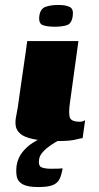

<svg xmlns="http://www.w3.org/2000/svg" viewBox="-20 -565 402 776"><path d="M297 -399Q289 -338 280 -276Q271 -214 263 -152Q257 -112 261.5 -92.5Q266 -73 303 -73Q311 -73 316.5 -75.5Q322 -78 324 -79L314 -7Q306 -6 284 -0.5Q262 5 214 5Q150 5 113.5 -3Q77 -11 61.5 -25Q46 -39 43.5 -56.5Q41 -74 45 -93.5Q49 -113 52 -132Q56 -160 61.5 -199.5Q67 -239 73 -279Q79 -319 83.5 -351.5Q88 -384 90 -399Q142 -399 193.5 -399Q245 -399 297 -399ZM201 -457Q171 -457 153 -463.5Q135 -470 139 -501Q143 -530 164.5 -537.5Q186 -545 216 -545Q245 -545 261.5 -537Q278 -529 274 -501Q270 -470 251 -463.5Q232 -457 201 -457ZM135 191Q92 191 72 180Q52 169 48 149.5Q44 130 47 105Q52 73 70.5 50Q89 27 112 12.5Q135 -2 153 -10H243Q234 -7 217.5 2Q201 11 183.5 23Q166 35 153 49.5Q140 64 138 79Q134 106 148.5 111.5Q163 117 185 117Q210 117 219 116.5Q228 116 229.5 115.5Q231 115 233 115Q229 141 221 158Q213 175 193.5 183Q174 191 135 191Z"/></svg>

Font: Genos Black
Style: Italic
Weight: 900
Italic angle: -8°
Version: Version 1.010